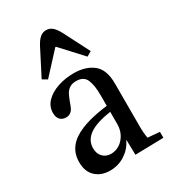

<svg xmlns="http://www.w3.org/2000/svg" viewBox="-195 -900 901 1010"><g transform="rotate(-30 255.0 -394.5)"><path d="M96 -215Q163 -277 340 -296L326 -258Q237 -245 194.5 -215Q152 -185 152 -137Q152 -103 171.5 -83.5Q191 -64 221 -64Q248 -64 272 -79Q296 -94 311 -121.5Q326 -149 326 -184V-86H324Q305 -44 264 -17Q223 10 172 10Q119 10 85.5 -21Q52 -52 52 -110Q52 -174 96 -215ZM260 -530Q333 -530 377.5 -494.5Q422 -459 422 -375V-120Q422 -70 428 -42L500 -36V0L328 4L326 -86V-359Q326 -421 311 -454.5Q296 -488 251 -488Q226 -488 210.5 -477.5Q195 -467 187 -452Q179 -437 169 -411Q162 -390 156 -377.5Q150 -365 139 -356.5Q128 -348 111 -348Q89 -348 75.5 -362Q62 -376 62 -403Q62 -442 89.5 -470.5Q117 -499 162.5 -514.5Q208 -530 260 -530ZM178 -740Q194 -771 210.5 -785Q227 -799 248 -799Q269 -799 285.5 -785Q302 -771 318 -740L397 -586L368 -569L250 -697H246L128 -569L99 -586Z"/></g></svg>

Font: Minipax
Style: Regular
Weight: 400
Designer: Raphaël Ronot
Foundry: Velvetyne Type Foundry
Version: Version 1.000